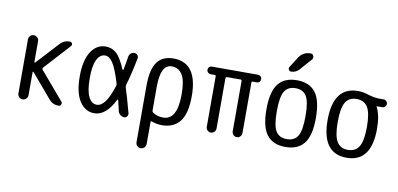

<svg xmlns="http://www.w3.org/2000/svg" viewBox="-85 -1036 3171 1531"><g transform="rotate(10 1500.0 -270.5)"><path d="M80.1 -41V-478.5Q80.1 -495.1 91.8 -507.3Q103.5 -519.5 120.6 -519.5Q137.7 -519.5 149.9 -507.8Q162.1 -496.1 162.1 -478.5V-310.5Q162.1 -307.6 165 -306.6Q168 -305.7 169.9 -307.6L334 -485.4Q366.2 -520.5 413.1 -519.5Q425.8 -519.5 431.2 -507.3Q436.5 -495.1 427.7 -485.4L238.3 -278.3Q231.4 -269.5 237.3 -260.7L428.7 -36.1Q437.5 -26.4 431.6 -13.2Q425.8 0 412.1 0Q364.3 0 334 -36.1L168.9 -230.5Q167 -232.4 164.6 -231.4Q162.1 -230.5 162.1 -226.6V-41Q162.1 -24.4 149.9 -12.2Q137.7 0 120.6 0Q103.5 0 91.8 -12.2Q80.1 -24.4 80.1 -41Z M710 -459Q668 -459 643.6 -410.6Q619.1 -362.3 619.1 -260.3Q619.1 -158.2 643.6 -109.4Q668 -60.5 710 -60.5Q783.2 -60.5 836.9 -235.4Q839.8 -246.1 836.9 -255.9Q801.8 -372.1 772.5 -415.5Q743.2 -459 710 -459ZM702.1 9.8Q628.9 9.8 583.5 -59.1Q538.1 -127.9 538.1 -259.8Q538.1 -390.6 583 -460.4Q627.9 -530.3 702.1 -530.3Q752 -530.3 788.6 -497.6Q825.2 -464.8 865.2 -371.1Q866.2 -369.1 868.7 -369.6Q871.1 -370.1 872.1 -372.1Q883.8 -427.7 891.6 -482.4Q894.5 -499 907.2 -509.3Q919.9 -519.5 935.5 -519.5Q950.2 -519.5 960.4 -507.8Q970.7 -496.1 967.8 -481.4Q942.4 -351.6 914.1 -255.9Q912.1 -247.1 915 -235.4Q936.5 -169.9 971.7 -39.1Q975.6 -25.4 966.8 -12.7Q958 0 943.4 0Q926.8 0 912.6 -11.2Q898.4 -22.5 893.6 -38.1Q883.8 -83 873 -126Q872.1 -128.9 869.6 -129.9Q867.2 -130.9 865.2 -127.9Q796.9 9.8 702.1 9.8Z M1157.2 -285.2V-93.8Q1157.2 -82 1166 -76.2Q1200.2 -51.8 1250 -51.8Q1363.3 -51.8 1363.3 -259.8Q1363.3 -370.1 1333.5 -418Q1303.7 -465.8 1247.1 -465.8Q1157.2 -465.8 1157.2 -285.2ZM1075.2 178.7V-280.3Q1075.2 -411.1 1118.7 -470.7Q1162.1 -530.3 1250 -530.3Q1445.3 -530.3 1445.3 -259.8Q1445.3 -117.2 1395 -53.7Q1344.7 9.8 1250 9.8Q1208 9.8 1168 -4.9Q1157.2 -8.8 1157.2 1V178.7Q1157.2 195.3 1145 207.5Q1132.8 219.7 1115.7 219.7Q1098.6 219.7 1086.9 208Q1075.2 196.3 1075.2 178.7Z M1563.5 -458Q1550.8 -458 1541.5 -466.8Q1532.2 -475.6 1532.2 -488.8Q1532.2 -502 1541 -510.7Q1549.8 -519.5 1563.5 -519.5H1935.5Q1948.2 -519.5 1957.5 -510.7Q1966.8 -502 1966.8 -488.8Q1966.8 -475.6 1958 -466.8Q1949.2 -458 1935.5 -458H1904.3Q1895.5 -458 1894.5 -449.2V-40Q1894.5 -24.4 1883.3 -12.2Q1872.1 0 1855 0Q1837.9 0 1826.7 -12.2Q1815.4 -24.4 1815.4 -40V-447.3Q1815.4 -458 1803.7 -458H1696.3Q1685.5 -458 1684.6 -447.3V-40Q1684.6 -24.4 1673.3 -12.2Q1662.1 0 1645 0Q1627.9 0 1616.7 -12.2Q1605.5 -24.4 1605.5 -40V-449.2Q1605.5 -458 1595.7 -458Z M2338.9 -420.9Q2311.5 -465.8 2250 -465.8Q2188.5 -465.8 2161.1 -420.9Q2133.8 -376 2133.8 -259.8Q2133.8 -143.6 2161.1 -98.6Q2188.5 -53.7 2250 -53.7Q2311.5 -53.7 2338.9 -98.6Q2366.2 -143.6 2366.2 -259.8Q2366.2 -376 2338.9 -420.9ZM2400.4 -53.7Q2350.6 9.8 2250 9.8Q2149.4 9.8 2099.6 -53.7Q2049.8 -117.2 2049.8 -260.3Q2049.8 -403.3 2099.6 -466.8Q2149.4 -530.3 2250 -530.3Q2350.6 -530.3 2400.4 -466.8Q2450.2 -403.3 2450.2 -260.3Q2450.2 -117.2 2400.4 -53.7ZM2226.6 -710Q2258.8 -759.8 2320.3 -759.8Q2336.9 -759.8 2343.8 -743.7Q2350.6 -727.5 2339.8 -714.8L2255.9 -620.1Q2228.5 -589.8 2190.4 -589.8Q2177.7 -589.8 2171.4 -602.1Q2165 -614.3 2171.9 -624Z M2834.5 -419.4Q2805.7 -465.8 2744.6 -465.8Q2683.6 -465.8 2655.3 -419.4Q2627 -373 2627 -260.3Q2627 -147.5 2655.3 -100.6Q2683.6 -53.7 2744.6 -53.7Q2805.7 -53.7 2834.5 -100.6Q2863.3 -147.5 2863.3 -260.3Q2863.3 -373 2834.5 -419.4ZM2745.1 -530.3Q2785.2 -530.3 2832 -515.1Q2878.9 -500 2918 -500H2956.1Q2968.8 -500 2978.5 -490.7Q2988.3 -481.4 2988.3 -468.3Q2988.3 -455.1 2978.5 -445.8Q2968.8 -436.5 2956.1 -436.5H2912.1Q2911.1 -436.5 2911.1 -435.5V-433.6Q2945.3 -368.2 2945.3 -259.8Q2945.3 9.8 2745.1 9.8Q2544.9 9.8 2544.9 -260.3Q2544.9 -530.3 2745.1 -530.3Z"/></g></svg>

Font: Rounded-X Mgen+ 1mn regular
Style: Regular
Weight: 400
Designer: [Source Han Sans]
Ryoko NISHIZUKA  (kana & ideographs); Paul D. Hunt (Latin, Greek & Cyrillic); Wenlong ZHANG  (bopomofo
Version: Version 1.059.20150602